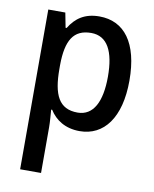

<svg xmlns="http://www.w3.org/2000/svg" viewBox="-87 -615 741 922"><g transform="rotate(10 283.0 -154.5)"><path d="M323 -549C252 -549 208 -518 177 -467H172L158 -539H75V240H177V17C177 -8 174 -41 172 -68H177C205 -23 253 10 324 10C442 10 518 -89 518 -270C518 -455 444 -549 323 -549ZM298 -464C377 -464 413 -394 413 -271C413 -149 376 -76 299 -76C208 -76 177 -141 177 -268V-287C178 -407 212 -464 298 -464Z"/></g></svg>

Font: Noto Sans Myanmar UI SemiCondensed Medium
Style: Regular
Weight: 500
Width: 4
Designer: Monotype Design Team
Foundry: Monotype Imaging Inc.
Version: Version 2.103